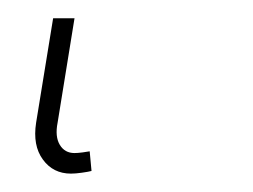

<svg xmlns="http://www.w3.org/2000/svg" viewBox="-20 23 277 210"><path d="M57.6 212.9Q38.1 212.9 26.9 197.5Q15.6 182.1 19.5 157.2L38.1 43H61.5L43 157.2Q40 172.4 45.4 181.4Q50.8 190.4 61.5 190.4Q64.9 190.4 70.3 189.7Q75.7 189 78.1 188.5L80.1 210Q76.7 210.9 69.6 211.9Q62.5 212.9 57.6 212.9Z"/></svg>

Font: Inter Tight Thin
Style: Italic
Weight: 250
Italic angle: -9.39999°
Designer: Rasmus Andersson
Foundry: rsms
Version: Version 3.004